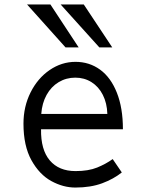

<svg xmlns="http://www.w3.org/2000/svg" viewBox="-20 -835 640 863"><path d="M85.5 -279Q85.5 -356 117.5 -419.8Q149.5 -483.5 203.2 -520.2Q257 -557 319.5 -557Q381.5 -557 429.8 -522Q478 -487 505.2 -418.5Q532.5 -350 532.5 -254H164.5Q163 -162 203.8 -114Q244.5 -66 319.5 -66Q377.5 -66 416.8 -82Q456 -98 486.5 -120L527.5 -60Q491 -30.5 439.2 -11.2Q387.5 8 318.5 8Q264 8 210.5 -21.2Q157 -50.5 121.2 -115Q85.5 -179.5 85.5 -279ZM318.5 -486Q277.5 -486 243.8 -465.8Q210 -445.5 189.5 -408.5Q169 -371.5 165.5 -323H462.5Q461 -371.5 442.2 -408.5Q423.5 -445.5 391.2 -465.8Q359 -486 318.5 -486ZM101.5 -815H206.5L333.5 -622H274.5ZM252.5 -815H356.5L484.5 -622H426.5Z"/></svg>

Font: JuliaMono Light
Style: Regular
Weight: 300
Monospace: yes
Designer: cormullion
Foundry: corm
Version: Version 0.054; ttfautohint (v1.8.4)